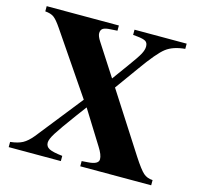

<svg xmlns="http://www.w3.org/2000/svg" viewBox="-100 -782 921 889"><g transform="rotate(15 361.0 -338.0)"><path d="M688 -676V-651Q631 -646 597.5 -620.5Q564 -595 500 -505L420 -394L602 -111Q637 -57 655 -41.5Q673 -26 699 -25V0H359V-25L387 -27Q439 -30 439 -55Q439 -76 418 -109L317 -271L279 -220Q223 -144 204 -113.5Q185 -83 185 -67Q185 -48 202.5 -39Q220 -30 266 -25V0H16V-25Q53 -29 75 -41Q97 -53 120 -81L295 -302L97 -593Q74 -627 59 -638Q44 -649 17 -651V-676H363V-651L332 -649Q305 -648 294.5 -641Q284 -634 284 -618Q284 -604 299 -581L396 -431L452 -508Q488 -557 499 -577.5Q510 -598 510 -614Q510 -632 499 -639Q488 -646 459 -649L438 -651V-676Z"/></g></svg>

Font: STIX MathJax Main
Style: Bold
Weight: 700
Designer: MicroPress Inc., with final additions and corrections provided by Coen Hoffman, Elsevier (retired)
Version: Version 1.1.1